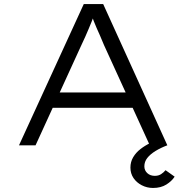

<svg xmlns="http://www.w3.org/2000/svg" viewBox="-20 -720 923 951"><path d="M74 0 395 -700H491L809 0H722L495 -497Q484 -524 475 -544.5Q466 -565 458.5 -581.5Q451 -598 444 -616.5Q437 -635 430 -660L451 -661Q442 -633 434 -613Q426 -593 418.5 -575.5Q411 -558 402.5 -538.5Q394 -519 381 -492L156 0ZM208 -186 239 -262H640L659 -186ZM738 211Q708 211 682 197.5Q656 184 641 161.5Q626 139 626 110Q626 82 639.5 59Q653 36 675.5 18.5Q698 1 725 -12Q752 -25 777 -35L808 0Q776 12 750 28Q724 44 709.5 62.5Q695 81 695 104Q695 124 709.5 137.5Q724 151 747 151Q765 151 778 142.5Q791 134 800 123L845 155Q831 177 804 194Q777 211 738 211Z"/></svg>

Font: Lexend Peta Light
Style: Regular
Weight: 300
Version: Version 1.007